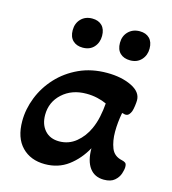

<svg xmlns="http://www.w3.org/2000/svg" viewBox="-96 -685 696 777"><g transform="rotate(15 252.0 -296.5)"><path d="M188 -482Q162 -482 146.5 -497Q131 -512 131 -540Q131 -569 149 -587.5Q167 -606 196 -606Q222 -606 237 -591Q252 -576 252 -548Q252 -520 235 -501Q218 -482 188 -482ZM387 -482Q360 -482 344.5 -497Q329 -512 329 -540Q329 -569 347.5 -587.5Q366 -606 395 -606Q421 -606 436 -591Q451 -576 451 -548Q451 -520 433.5 -501Q416 -482 387 -482ZM162 13Q102 13 65.5 -24.5Q29 -62 29 -132Q29 -182 48.5 -231.5Q68 -281 105 -321Q142 -361 194 -385Q246 -409 311 -409Q371 -409 413.5 -388.5Q456 -368 456 -333Q456 -324 454 -309.5Q452 -295 449 -286Q446 -278 440.5 -271.5Q435 -265 426 -265Q422 -265 411 -268Q407 -247 405 -227Q403 -207 403 -187Q403 -149 414.5 -119.5Q426 -90 460 -83Q469 -81 474.5 -77Q480 -73 480 -60Q480 -49 474.5 -32Q469 -15 453.5 -1.5Q438 12 409 12Q370 12 349 -16.5Q328 -45 328 -98Q301 -49 259.5 -18Q218 13 162 13ZM194 -91Q234 -91 264.5 -116Q295 -141 312 -179Q323 -203 329 -231.5Q335 -260 337 -288Q320 -296 298 -301Q276 -306 252 -306Q191 -306 151.5 -270Q112 -234 112 -180Q112 -140 134 -115.5Q156 -91 194 -91Z"/></g></svg>

Font: Akaya Telivigala
Style: Regular
Weight: 400
Designer: Vaishnavi Murthy Yerkadithaya, Juan Luis Blanco Aristondo
Version: Version 1.002; ttfautohint (v1.8.3)